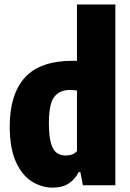

<svg xmlns="http://www.w3.org/2000/svg" viewBox="-20 -828 579 858"><path d="M216 10.5Q165.5 10.5 121.5 -17.5Q77.5 -45.5 50.5 -106Q23.5 -166.5 23.5 -263.5Q23.5 -406 91 -481.2Q158.5 -556.5 307 -556.5Q314.5 -556.5 324 -556V-808H495.5V0H350.5L339 -59H331.5Q316 -27 287 -8.2Q258 10.5 216 10.5ZM274 -133Q305 -133 324 -152.5V-423.5Q306 -426 293 -426Q246.5 -426 222.5 -395.2Q198.5 -364.5 198.5 -278.5Q198.5 -218.5 208 -187Q217.5 -155.5 234.5 -144.2Q251.5 -133 274 -133Z"/></svg>

Font: Encode Sans Cnd XBd
Style: Regular
Weight: 800
Width: 3
Designer: Multiple Designers
Foundry: Impallari Type
Version: Version 3.002; ttfautohint (v1.8.3) -l 8 -r 50 -G 200 -x 14 